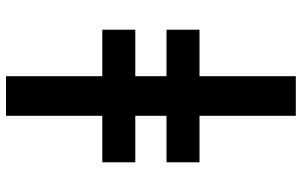

<svg xmlns="http://www.w3.org/2000/svg" viewBox="-203 -660 1006 640"><g transform="rotate(90 300.0 -340.0)"><path d="M234 143V-178H79V-288H234V-392H79V-502H234V-823H366V-502H521V-392H366V-288H521V-178H366V143Z"/></g></svg>

Font: Iosevka SS04 XBd Ex
Style: Regular
Weight: 800
Width: 7
Monospace: yes
Designer: Belleve Invis
Foundry: Belleve Invis
Version: Version 19.0.0; ttfautohint (v1.8.4)